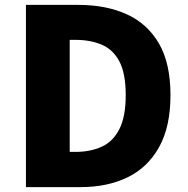

<svg xmlns="http://www.w3.org/2000/svg" viewBox="-20 -765 769 785"><path d="M86 0V-745H300Q414 -745 498.5 -706.5Q583 -668 630 -587Q677 -506 677 -376Q677 -247 630.5 -163.5Q584 -80 501.5 -40Q419 0 310 0ZM265 -144H289Q349 -144 395.5 -165Q442 -186 468 -237Q494 -288 494 -376Q494 -465 468 -514Q442 -563 395.5 -582.5Q349 -602 289 -602H265Z"/></svg>

Font: Source Han Sans TC Heavy
Style: Regular
Weight: 900
Designer: Ryoko NISHIZUKA Ë•øÂ°öÊ∂ºÂ≠ê (kana, bopomofo & ideographs); Paul D. Hunt (Latin, Greek & Cyrillic); Sandoll Communicatio
Foundry: Adobe
Version: Version 2.004;hotconv 1.0.118;makeotfexe 2.5.65603